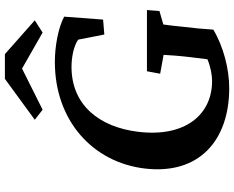

<svg xmlns="http://www.w3.org/2000/svg" viewBox="-106 -839 956 784"><g transform="rotate(-90 372.0 -447.0)"><path d="M404 11C483 11 575 -13 643 -54C646 -98 649 -132 654 -172C658 -212 662 -246 664 -258L719 -274L723 -325H473L463 -271L540 -257C539 -236 536 -193 531 -151L522 -78C491 -65 458 -59 433 -59C296 -59 202 -169 226 -362C245 -517 333 -633 491 -633C528 -633 574 -625 602 -606L623 -499L684 -504L696 -663C651 -687 576 -701 511 -701C273 -701 102 -548 76 -335C49 -111 192 11 404 11ZM275 -783 316 -751 484 -835 631 -751 681 -783 543 -905H442Z"/></g></svg>

Font: TPK Tissa Web SemiBold
Style: Italic
Weight: 600
Italic angle: -7°
Designer: Jacques Le Bailly, Suppakit Chalermlarp | Katatrad Co.,Ltd.
Foundry: Jacques Le Bailly, Cadson Demak Co.,Ltd.
Version: Version 5.000;Glyphs 3.1.2 (3151)